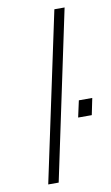

<svg xmlns="http://www.w3.org/2000/svg" viewBox="-85 -788 482 832"><g transform="rotate(-10 155.5 -371.5)"><path d="M58 0 216 -743H261L104 0ZM236 -263 252 -336H311L296 -263Z"/></g></svg>

Font: Saira Expanded ExtraLight
Style: Italic
Weight: 250
Width: 7
Italic angle: -12°
Designer: Hector Gatti with collaboration of the Omnibus-Type team
Foundry: Omnibus-Type
Version: Version 1.101